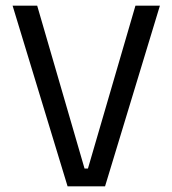

<svg xmlns="http://www.w3.org/2000/svg" viewBox="-20 -659 610 679"><path d="M351.5 0H219L24.5 -639H111.5L279 -63H291L459 -639H545.5Z"/></svg>

Font: Anek Malayalam Medium
Style: Regular
Weight: 400
Version: Version 1.003